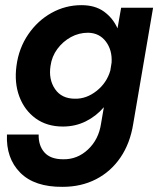

<svg xmlns="http://www.w3.org/2000/svg" viewBox="-20 -490 620 745"><path d="M7 32H130Q129 75 152.5 101.5Q176 128 225 128Q280 129 321.5 90Q363 51 372 -10L383 -74Q353 -39 312.5 -19Q272 1 224 1Q162 1 118.5 -30.5Q75 -62 55 -115.5Q35 -169 44 -235Q53 -303 89.5 -356.5Q126 -410 180 -440Q234 -470 296 -470Q349 -470 383.5 -445Q418 -420 436 -380L450 -460H574L497 -10Q485 66 447.5 121Q410 176 352.5 205.5Q295 235 223 235Q114 236 58.5 180Q3 124 7 32ZM176 -234Q168 -182 193.5 -144.5Q219 -107 271 -107Q315 -106 354.5 -137Q394 -168 408 -216L413 -247Q416 -295 391 -328.5Q366 -362 322 -363Q286 -363 255 -346Q224 -329 202.5 -300Q181 -271 176 -234Z"/></svg>

Font: Von Semi
Style: Italic
Weight: 600
Version: Version 4.000; ttfautohint (v1.8.4.7-5d5b)